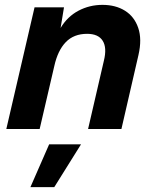

<svg xmlns="http://www.w3.org/2000/svg" viewBox="-20 -530 636 789"><path d="M6 0 122 -500H243L229 -415Q257 -462 302.5 -486Q348 -510 401 -510Q455 -510 493.5 -486Q532 -462 548 -415.5Q564 -369 549 -304L479 0H342L407 -281Q420 -334 402 -362.5Q384 -391 338 -391Q283 -391 250 -356.5Q217 -322 203 -258L143 0ZM313 63 203 239H105L182 63Z"/></svg>

Font: Prodigy Sans SemiBold
Style: Italic
Weight: 600
Italic angle: -13°
Designer: Wei Huang
Foundry: Wei Huang
Version: Version 1.003; ttfautohint (v1.8.3)